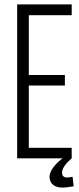

<svg xmlns="http://www.w3.org/2000/svg" viewBox="-20 -720 361 873"><path d="M58 -700V0H265C241 16 207 51 205 82C205 117 230 133 264 133C276 133 293 131 315 127L310 84C304 85 291 87 284 87C271 87 262 80 262 65C262 44 283 19 306 0H304H306V-48H111V-331H275V-379H111V-651H306V-700Z"/></svg>

Font: Modon Arabic
Style: Regular
Weight: 400
Designer: Ahmedzaza
Foundry: Ahmedzaza
Version: Version 2.010